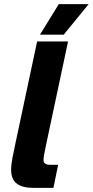

<svg xmlns="http://www.w3.org/2000/svg" viewBox="-20 -911 450 931"><path d="M143 0Q88 0 61 -21Q34 -42 34 -88Q34 -113 40.5 -146Q47 -179 54 -212L160 -710H310L202 -202Q198 -182 194.5 -164Q191 -146 191 -135Q191 -112 222 -112H262L239 0ZM174 -743 265 -891H410L289 -743Z"/></svg>

Font: Geist
Style: Bold Italic
Weight: 700
Italic angle: -12°
Designer: Basement.studio, Andrés Briganti, Mateo Zaragoza
Foundry: Basement.studio, Vercel, Andrés Briganti, Guido Ferreyra, Mateo Zaragoza
Version: Version 1.500; ttfautohint (v1.8.4.7-5d5b)